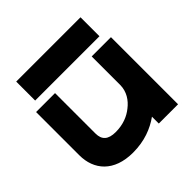

<svg xmlns="http://www.w3.org/2000/svg" viewBox="-161 -728 874 874"><g transform="rotate(-45 275.5 -291.5)"><path d="M65 -594V-472H479V-594ZM31 -154C31 -60 90 11 213 11C287 11 344 -12 389 -44V0H513V-432H389V-249C389 -206 366 -172 336 -149C310 -128 273 -111 223 -111C175 -111 153 -131 153 -172V-432H31Z"/></g></svg>

Font: Charger
Style: Hemi
Weight: 900
Designer: Jasper
Foundry: Cannot Into Space Fonts
Version: Version 0.99